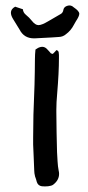

<svg xmlns="http://www.w3.org/2000/svg" viewBox="-20 -667 315 687"><path d="M184.1 -122.6 186 -89.4Q187 -71.3 189.9 -56.6Q191.4 -50.8 191.4 -44.9Q191.4 -22 169.9 -5.9Q164.6 -2 151.9 -0.5Q146.5 0 140.6 0Q135.3 0 129.9 -0.5Q116.2 -2.4 111.8 -15.6L108.9 -25.9L105.5 -35.6Q102.5 -47.4 102.5 -56.6L100.6 -103.5L98.6 -149.9V-174.3Q98.6 -211.9 99.6 -256.3L103.5 -363.3L104.5 -409.7L105 -456.1L105.5 -472.7L106.9 -489.7L113.8 -494.1Q117.7 -496.6 121.1 -497.6Q126.5 -499.5 130.9 -499.5Q141.6 -499.5 149.4 -490.2L155.8 -483.4L162.1 -476.1Q162.6 -475.6 165 -475.1L168.9 -474.1L175.3 -480.5L182.1 -487.8Q188.5 -485.8 189.9 -480.5L190.9 -470.7V-458Q190.9 -407.7 184.6 -332.5Q181.6 -300.3 181.6 -273.9V-266.6Q182.1 -191.4 184.1 -122.6ZM104.5 -529.8H101.1Q65.9 -529.8 49.8 -561.5L26.4 -599.6Q19 -611.8 19 -621.6Q19 -634.8 34.2 -643.1L62 -633.8Q62.5 -622.1 73.5 -613.3Q84.5 -604.5 93.8 -592.8Q106 -577.1 117.7 -577.1Q129.4 -577.1 152.3 -590.8L194.3 -615.2Q205.6 -620.1 207 -632.8Q209 -641.6 218.8 -645.5Q224.1 -647.5 228.5 -647.5Q233.4 -647.5 238.3 -645L244.1 -640.6Q263.7 -627.4 263.7 -617.7Q263.7 -608.9 251.5 -590.8L244.6 -578.6Q233.9 -557.6 215.8 -544.4Q205.1 -535.2 190.4 -534.7Q182.6 -533.7 104.5 -529.8Z"/></svg>

Font: Kurland
Style: Regular
Weight: 400
Designer: GGBot
Version: 0.22